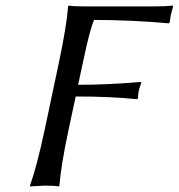

<svg xmlns="http://www.w3.org/2000/svg" viewBox="-20 -668 643 691"><path d="M538.1 -645Q577.1 -645 601.6 -647.9L603 -645Q595.2 -617.7 594.7 -613.8Q592.8 -604 590.8 -587.9L587.9 -584Q452.1 -596.2 318.8 -596.2Q304.7 -568.4 278.8 -444.8L261.2 -362.8Q366.2 -362.8 486.3 -373L488.8 -370.1Q482.9 -356.4 479.5 -341.8Q476.6 -326.7 476.6 -314L473.1 -311Q377 -320.8 252.4 -320.8L226.6 -200.2Q199.2 -70.8 193.8 0L191.4 2.9Q174.8 0 141.1 0Q141.1 0 88.4 2.9L87.9 0Q112.3 -67.9 140.6 -200.2L192.4 -444.8Q219.7 -574.2 225.1 -645L227.5 -647.9Q244.1 -645 278.3 -645Z"/></svg>

Font: Linux Biolinum
Style: Italic
Weight: 400
Italic angle: -12°
Designer: Philipp H. Poll
Foundry: Philipp H. Poll
Version: Version 1.1.3 ; ttfautohint (v0.9)